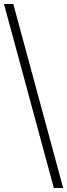

<svg xmlns="http://www.w3.org/2000/svg" viewBox="-20 -828 338 968"><path d="M251.5 120 0 -808H47L298.5 120Z"/></svg>

Font: Encode Sans SC SemiExpanded ExtraLight
Style: Regular
Weight: 250
Width: 6
Designer: Multiple Designers
Foundry: Impallari Type
Version: Version 3.002